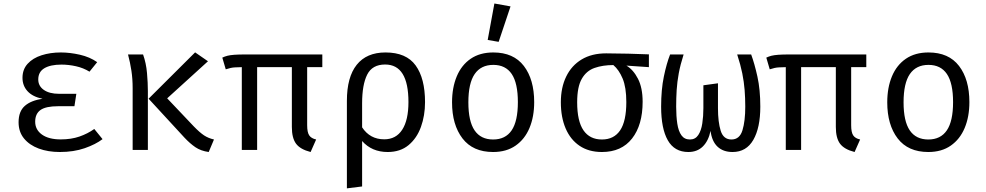

<svg xmlns="http://www.w3.org/2000/svg" viewBox="-20 -848 5578 1086"><path d="M401 -247.2H308.7Q239.5 -247.2 209.2 -225.9Q179 -204.6 179 -159.5Q179 -114.4 217.2 -86.9Q255.4 -59.5 323.6 -59.5Q382.6 -59.5 429.2 -75.6Q475.9 -91.8 513.3 -118.5L560 -61Q521 -31.3 459 -9.7Q396.9 11.8 318.5 11.8Q251.8 11.8 199.2 -7.7Q146.7 -27.2 115.9 -64.6Q85.1 -102.1 85.1 -156.4Q85.1 -217.9 120.3 -249Q155.4 -280 220.5 -289.2Q164.1 -301 135.6 -332.3Q107.2 -363.6 107.2 -407.7Q107.2 -455.4 136.4 -487.4Q165.6 -519.5 215.1 -535.4Q264.6 -551.3 324.1 -551.3Q375.4 -551.3 431.8 -538.5Q488.2 -525.6 529.7 -496.4L486.2 -442.6Q451.3 -464.1 409.7 -473.3Q368.2 -482.6 327.7 -482.6Q265.6 -482.6 231 -462.1Q196.4 -441.5 196.4 -398.5Q196.4 -361.5 227.9 -339.5Q259.5 -317.4 314.4 -317.4H411.8Z M1083.6 -551.8 1156.4 -501.5 925.6 -291.8 1076.4 -132.8Q1109.7 -98.5 1134.1 -82.3Q1158.5 -66.2 1190.3 -59L1160.5 11.8Q1115.9 5.6 1085.1 -15.4Q1054.4 -36.4 1023.6 -69.2L820.5 -289.7ZM789.2 -540Q806.7 -490.8 811.5 -434.9Q816.4 -379 816.4 -332.8V0H730.3V-349.2Q730.3 -402.1 723.3 -447.9Q716.4 -493.8 704.1 -540Z M1803.1 -540V-468.2H1717.4V-140Q1717.4 -99.5 1729 -82.3Q1740.5 -65.1 1768.2 -59L1736.9 11.8Q1678.5 -3.1 1654.6 -35.1Q1630.8 -67.2 1630.8 -129.7V-468.2H1434.4V0H1347.7V-468.2Q1323.6 -467.7 1309.7 -466.9Q1295.9 -466.2 1284.4 -463.6Q1272.8 -461 1256.9 -455.9L1237.4 -522.1Q1251.3 -528.7 1266.4 -532.6Q1281.5 -536.4 1305.6 -538.2Q1329.7 -540 1370.8 -540Z M2160.5 -551.3Q2277.9 -551.3 2331 -477.9Q2384.1 -404.6 2384.1 -270.3Q2384.1 -194.4 2361 -130.3Q2337.9 -66.2 2291 -27.2Q2244.1 11.8 2172.8 11.8Q2083.1 11.8 2028.2 -50.3V206.7L1942.1 217.4V-277.4Q1942.1 -411.8 1997.7 -481.5Q2053.3 -551.3 2160.5 -551.3ZM2158.5 -483.1Q2085.6 -483.1 2056.9 -425.9Q2028.2 -368.7 2028.2 -263.6V-127.7Q2072.8 -60 2153.3 -60Q2220 -60 2255.1 -114.4Q2290.3 -168.7 2290.3 -270.8Q2290.3 -483.1 2158.5 -483.1Z M2770.3 -551.3Q2884.6 -551.3 2943.1 -474.9Q3001.5 -398.5 3001.5 -270.3Q3001.5 -187.7 2974.9 -124.1Q2948.2 -60.5 2896.4 -24.4Q2844.6 11.8 2769.2 11.8Q2654.9 11.8 2595.9 -65.1Q2536.9 -142.1 2536.9 -269.2Q2536.9 -352.3 2563.6 -416.2Q2590.3 -480 2642.3 -515.6Q2694.4 -551.3 2770.3 -551.3ZM2770.3 -481Q2700.5 -481 2664.9 -429.2Q2629.2 -377.4 2629.2 -269.2Q2629.2 -162.1 2664.4 -110.5Q2699.5 -59 2769.2 -59Q2839 -59 2874.1 -110.8Q2909.2 -162.6 2909.2 -270.3Q2909.2 -377.9 2874.4 -429.5Q2839.5 -481 2770.3 -481ZM2776.4 -828.2 2867.7 -811.8 2800.5 -611.3 2738.5 -622.1Z M3408.7 -546.2Q3467.2 -546.2 3533.6 -544.4Q3600 -542.6 3650.3 -540.5V-468.2L3523.1 -476.9Q3562.1 -453.8 3588.5 -402.6Q3614.9 -351.3 3614.9 -272.3Q3614.9 -141 3555.1 -64.6Q3495.4 11.8 3384.6 11.8Q3310.3 11.8 3258.5 -23.1Q3206.7 -57.9 3179.5 -121.3Q3152.3 -184.6 3152.3 -269.7Q3152.3 -352.8 3182.6 -415.1Q3212.8 -477.4 3270 -511.8Q3327.2 -546.2 3408.7 -546.2ZM3244.6 -269.7Q3244.6 -162.6 3280.3 -110.8Q3315.9 -59 3384.6 -59Q3452.8 -59 3487.7 -110.8Q3522.6 -162.6 3522.6 -270.8Q3522.6 -353.8 3501.8 -403.6Q3481 -453.3 3449.2 -480Q3389.2 -480 3343.1 -463.8Q3296.9 -447.7 3270.8 -402.3Q3244.6 -356.9 3244.6 -269.7Z M4228.7 -540Q4247.7 -488.7 4264.1 -414.9Q4280.5 -341 4280.5 -244.6Q4280.5 -125.6 4241 -56.9Q4201.5 11.8 4123.6 11.8Q4070.8 11.8 4038.7 -18.2Q4006.7 -48.2 3999 -107.7Q3987.2 -50.8 3955.4 -19.5Q3923.6 11.8 3873.3 11.8Q3794.9 11.8 3757.2 -54.6Q3719.5 -121 3719.5 -244.6Q3719.5 -341 3734.9 -415.1Q3750.3 -489.2 3770.3 -540H3846.7Q3828.2 -481.5 3819.2 -433.1Q3810.3 -384.6 3807.4 -339Q3804.6 -293.3 3804.6 -244.6Q3804.6 -190.3 3811 -148.2Q3817.4 -106.2 3834.4 -82.6Q3851.3 -59 3882.6 -59Q3912.8 -59 3929.5 -84.1Q3946.2 -109.2 3952.3 -149.7Q3958.5 -190.3 3958.5 -236.4V-365.6L4041 -376.9V-235.9Q4041 -157.9 4056.4 -108.5Q4071.8 -59 4117.4 -59Q4163.6 -59 4179.5 -111Q4195.4 -163.1 4195.4 -244.6Q4195.4 -293.3 4191.8 -339Q4188.2 -384.6 4178.5 -433.1Q4168.7 -481.5 4149.7 -540Z M4880 -540V-468.2H4794.4V-140Q4794.4 -99.5 4805.9 -82.3Q4817.4 -65.1 4845.1 -59L4813.8 11.8Q4755.4 -3.1 4731.5 -35.1Q4707.7 -67.2 4707.7 -129.7V-468.2H4511.3V0H4424.6V-468.2Q4400.5 -467.7 4386.7 -466.9Q4372.8 -466.2 4361.3 -463.6Q4349.7 -461 4333.8 -455.9L4314.4 -522.1Q4328.2 -528.7 4343.3 -532.6Q4358.5 -536.4 4382.6 -538.2Q4406.7 -540 4447.7 -540Z M5231.8 -551.3Q5346.2 -551.3 5404.6 -474.9Q5463.1 -398.5 5463.1 -270.3Q5463.1 -187.7 5436.4 -124.1Q5409.7 -60.5 5357.9 -24.4Q5306.2 11.8 5230.8 11.8Q5116.4 11.8 5057.4 -65.1Q4998.5 -142.1 4998.5 -269.2Q4998.5 -352.3 5025.1 -416.2Q5051.8 -480 5103.8 -515.6Q5155.9 -551.3 5231.8 -551.3ZM5231.8 -481Q5162.1 -481 5126.4 -429.2Q5090.8 -377.4 5090.8 -269.2Q5090.8 -162.1 5125.9 -110.5Q5161 -59 5230.8 -59Q5300.5 -59 5335.6 -110.8Q5370.8 -162.6 5370.8 -270.3Q5370.8 -377.9 5335.9 -429.5Q5301 -481 5231.8 -481Z"/></svg>

Font: FiraCode Nerd Font
Style: Regular
Weight: 400
Designer: Carrois Corporate, Edenspiekermann AG, Nikita Prokopov
Foundry: Carrois Corporate, Edenspiekermann AG, Nikita Prokopov
Version: Version 6.002;Nerd Fonts 2.2.2